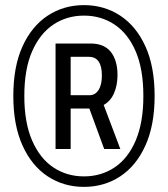

<svg xmlns="http://www.w3.org/2000/svg" viewBox="-20 -718 656 750"><path d="M308 12Q229 12 166.5 -29Q104 -70 68 -149.5Q32 -229 32 -343Q32 -458 68 -537Q104 -616 166.5 -657Q229 -698 308 -698Q387 -698 449.5 -657Q512 -616 548 -537Q584 -458 584 -343Q584 -229 548 -149.5Q512 -70 449.5 -29Q387 12 308 12ZM308 -29Q375 -29 427.5 -64Q480 -99 510 -169Q540 -239 540 -343Q540 -448 510 -517.5Q480 -587 427.5 -622Q375 -657 308 -657Q241 -657 188.5 -622Q136 -587 105.5 -517.5Q75 -448 75 -343Q75 -239 105.5 -169Q136 -99 188.5 -64Q241 -29 308 -29ZM197 -136V-548H334Q387 -548 413 -515Q439 -482 439 -425Q439 -385 425.5 -354Q412 -323 385 -308L450 -136H387L329 -294H256V-136ZM256 -346H329Q352 -346 365 -366.5Q378 -387 378 -423Q378 -496 327 -496H256Z"/></svg>

Font: Archivo Condensed
Style: Regular
Weight: 400
Width: 3
Designer: Hector Gatti
Foundry: Omnibus-Type
Version: Version 2.001; ttfautohint (v1.8.3)